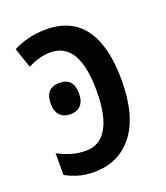

<svg xmlns="http://www.w3.org/2000/svg" viewBox="-109 -627 619 714"><g transform="rotate(-20 200.0 -270.0)"><path d="M154 -550Q255 -550 305 -480.5Q355 -411 355 -277Q355 -136 298 -63Q241 10 143 10Q107 10 80 1.5Q53 -7 31 -19V-105Q57 -91 84 -83Q111 -75 141 -75Q197 -75 225.5 -125Q254 -175 254 -271Q254 -464 141 -464Q96 -464 51 -440L24 -519Q49 -533 83 -541.5Q117 -550 154 -550ZM134 -346Q189 -346 189 -284Q189 -253 174 -237.5Q159 -222 134 -222Q108 -222 92.5 -237.5Q77 -253 77 -284Q77 -346 134 -346Z"/></g></svg>

Font: Noto Sans Condensed Medium
Style: Regular
Weight: 500
Width: 3
Designer: Monotype Design Team
Foundry: Monotype Imaging Inc.
Version: Version 2.013; ttfautohint (v1.8.4.7-5d5b)